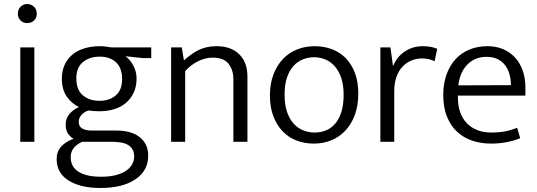

<svg xmlns="http://www.w3.org/2000/svg" viewBox="-20 -706 2675 956"><path d="M81 0V-470H151V0ZM116 -591Q96 -591 82.5 -604Q69 -617 69 -638Q69 -659 82.5 -672.5Q96 -686 116 -686Q134 -686 148.5 -673Q163 -660 163 -638Q163 -616 149 -603.5Q135 -591 116 -591Z M288 -314Q288 -353 302 -383.5Q316 -414 341 -434.5Q366 -455 401 -465.5Q436 -476 477 -476Q494 -476 507.5 -474Q521 -472 534 -470H733V-417H689L605 -426Q630 -407 645 -377.5Q660 -348 660 -315Q660 -276 646 -245.5Q632 -215 607.5 -194Q583 -173 549 -162.5Q515 -152 475 -152Q461 -152 447.5 -153Q434 -154 420 -156Q397 -148 384.5 -132.5Q372 -117 372 -100Q372 -76 389.5 -66Q407 -56 435 -56H558Q636 -56 677 -22Q718 12 718 69Q718 144 654 187Q590 230 480 230Q380 230 321 192.5Q262 155 262 86Q262 49 284.5 24Q307 -1 346 -15Q328 -26 317.5 -42.5Q307 -59 307 -85Q307 -117 325.5 -138.5Q344 -160 373 -173Q337 -190 312.5 -225Q288 -260 288 -314ZM390 0Q363 11 347.5 30.5Q332 50 332 76Q332 125 371.5 149.5Q411 174 483 174Q527 174 558.5 165.5Q590 157 610 142.5Q630 128 639 110Q648 92 648 74Q648 52 639.5 37.5Q631 23 615.5 14.5Q600 6 579 3Q558 0 533 0ZM588 -312Q588 -368 557.5 -396Q527 -424 477 -424Q426 -424 393 -397Q360 -370 360 -316Q360 -259 392.5 -231.5Q425 -204 475 -204Q525 -204 556.5 -231Q588 -258 588 -312Z M902 0H832V-470H885L896 -405Q931 -438 969.5 -457Q1008 -476 1058 -476Q1130 -476 1171 -436Q1212 -396 1212 -324V0H1142V-311Q1142 -358 1118 -388.5Q1094 -419 1038 -419Q1003 -419 967 -401.5Q931 -384 902 -352Z M1764 -240Q1764 -181 1747 -134.5Q1730 -88 1700 -56Q1670 -24 1629.5 -7.5Q1589 9 1543 9Q1496 9 1456 -6.5Q1416 -22 1387 -52.5Q1358 -83 1341 -127.5Q1324 -172 1324 -230Q1324 -289 1341.5 -335Q1359 -381 1389 -412.5Q1419 -444 1459.5 -460Q1500 -476 1547 -476Q1593 -476 1633 -461Q1673 -446 1702 -416Q1731 -386 1747.5 -342Q1764 -298 1764 -240ZM1691 -235Q1691 -284 1678.5 -319.5Q1666 -355 1645.5 -377.5Q1625 -400 1598.5 -410.5Q1572 -421 1544 -421Q1516 -421 1489.5 -411Q1463 -401 1442.5 -379Q1422 -357 1409.5 -321.5Q1397 -286 1397 -235Q1397 -184 1409.5 -148Q1422 -112 1443 -89.5Q1464 -67 1491 -56.5Q1518 -46 1546 -46Q1574 -46 1600 -55.5Q1626 -65 1646.5 -87.5Q1667 -110 1679 -146Q1691 -182 1691 -235Z M1874 0V-470H1924L1937 -376Q1954 -421 1994 -448.5Q2034 -476 2085 -476Q2110 -476 2128 -472Q2146 -468 2157 -463L2144 -401Q2132 -407 2117 -411Q2102 -415 2082 -415Q2053 -415 2028 -404.5Q2003 -394 1984 -374Q1965 -354 1954 -323Q1943 -292 1943 -252V0Z M2596 -230H2260V-221Q2260 -138 2305 -92Q2350 -46 2428 -46Q2463 -46 2493 -51.5Q2523 -57 2555 -70L2570 -18Q2542 -6 2504.5 1.5Q2467 9 2425 9Q2376 9 2333 -5Q2290 -19 2257.5 -48.5Q2225 -78 2206 -124Q2187 -170 2187 -234Q2187 -289 2203 -334Q2219 -379 2247.5 -410.5Q2276 -442 2316.5 -459Q2357 -476 2407 -476Q2450 -476 2484.5 -461.5Q2519 -447 2544 -420Q2569 -393 2582.5 -355Q2596 -317 2596 -271ZM2524 -282Q2524 -310 2517 -335.5Q2510 -361 2495.5 -380.5Q2481 -400 2458 -411.5Q2435 -423 2403 -423Q2345 -423 2307.5 -385Q2270 -347 2262 -281Z"/></svg>

Font: Mukta Mahee Light
Style: Regular
Weight: 300
Designer: Shuchita Grover, Noopur Datye, Girish Dalvi, Yashodeep Gholap
Foundry: Ek Type
Version: Version 2.538;PS 1.000;hotconv 16.6.51;makeotf.lib2.5.65220;